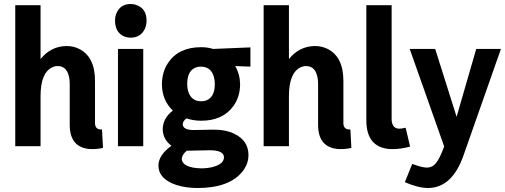

<svg xmlns="http://www.w3.org/2000/svg" viewBox="-20 -734 2535 964"><path d="M492.2 -84Q458 -82 457 -114.3V-328.1Q457 -448.2 377.9 -488.3Q348.6 -502.9 314.5 -502.9Q235.4 -502 183.6 -437.5V-708H56.6V0H183.6V-251Q183.6 -367.2 241.2 -395.5Q254.9 -402.3 269.5 -402.3Q314.5 -402.3 326.2 -349.6Q330.1 -333 330.1 -315.4V-107.4Q330.1 8.8 435.5 14.6Q463.9 15.6 497.1 8.8Z M699.2 0V-488.3H572.3V0ZM715.8 -630.9Q715.8 -689.5 667 -708Q652.3 -713.9 636.7 -713.9Q585.9 -713.9 566.4 -670.9Q557.6 -653.3 557.6 -630.9Q557.6 -569.3 606.4 -549.8Q621.1 -544.9 635.7 -544.9Q684.6 -544.9 706.1 -586.9Q715.8 -606.4 715.8 -630.9Z M990.2 -225.6Q940.4 -225.6 924.8 -275.4Q919.9 -292 919.9 -311.5Q919.9 -384.8 970.7 -397.5Q979.5 -399.4 988.3 -399.4Q1039.1 -399.4 1053.7 -348.6Q1058.6 -332 1058.6 -312.5Q1058.6 -241.2 1008.8 -227.5Q1000 -225.6 990.2 -225.6ZM990.2 -497.1Q877 -497.1 824.2 -418.9Q793 -372.1 793 -309.6Q793.9 -230.5 847.7 -178.7Q797.9 -140.6 796.9 -85Q797.9 -34.2 840.8 -2Q776.4 43.9 775.4 96.7Q775.4 164.1 864.3 194.3Q912.1 210 971.7 210Q1127.9 210 1195.3 129.9Q1227.5 90.8 1227.5 44.9Q1227.5 -28.3 1156.2 -62.5Q1111.3 -84 1047.9 -83L953.1 -81.1Q898.4 -81.1 897.5 -110.4Q898.4 -126 916 -139.6Q950.2 -127.9 990.2 -127.9Q1098.6 -127.9 1152.3 -202.1Q1185.5 -249 1185.5 -311.5Q1184.6 -361.3 1161.1 -402.3L1237.3 -399.4V-496.1L1049.8 -488.3Q1021.5 -497.1 990.2 -497.1ZM989.3 111.3Q895.5 108.4 892.6 63.5Q893.6 43 918 22.5H932.6L1030.3 20.5Q1103.5 19.5 1104.5 55.7Q1104.5 89.8 1047.9 104.5Q1021.5 111.3 989.3 111.3Z M1739.3 -84Q1705.1 -82 1704.1 -114.3V-328.1Q1704.1 -448.2 1625 -488.3Q1595.7 -502.9 1561.5 -502.9Q1482.4 -502 1430.7 -437.5V-708H1303.7V0H1430.7V-251Q1430.7 -367.2 1488.3 -395.5Q1502 -402.3 1516.6 -402.3Q1561.5 -402.3 1573.2 -349.6Q1577.1 -333 1577.1 -315.4V-107.4Q1577.1 8.8 1682.6 14.6Q1710.9 15.6 1744.1 8.8Z M1953.1 14.6Q1992.2 14.6 2039.1 2L2016.6 -92.8Q1997.1 -87.9 1985.4 -87.9Q1949.2 -87.9 1946.3 -131.8Q1946.3 -136.7 1946.3 -141.6V-708H1819.3V-129.9Q1819.3 6.8 1939.5 14.6Q1946.3 14.6 1953.1 14.6Z M2371.1 -488.3 2272.5 -147.5 2165 -488.3H2037.1L2210 1Q2180.7 84 2152.3 99.6Q2139.6 107.4 2123 107.4Q2098.6 107.4 2049.8 88.9L2012.7 180.7Q2080.1 210 2130.9 210Q2250 208 2306.6 47.9L2495.1 -488.3Z"/></svg>

Font: Yaldevi Colombo
Style: Bold
Weight: 700
Designer: Sol Matas, Denzil Rajitha, Kosala Senevirathne and Pathum Egodawatta
Foundry: Mooniak
Version: Version 1.020 ; ttfautohint (v1.6)